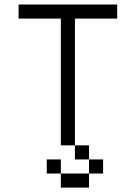

<svg xmlns="http://www.w3.org/2000/svg" viewBox="-20 -645 602 852"><path d="M250 0H312.5V-562.5H500V-625H62.5V-562.5H250ZM187.5 125H250V62.5H187.5ZM250 187.5H375V125H250ZM312.5 62.5H375V0H312.5ZM375 125H437.5V62.5H375Z"/></svg>

Font: ChillMoonMono
Style: Regular
Weight: 400
Designer: Warren2060
Foundry: ChillType
Version: Version 1.000;Glyphs 3.1.1 (3135)